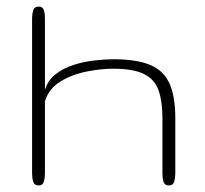

<svg xmlns="http://www.w3.org/2000/svg" viewBox="-20 -564 625 584"><path d="M98.1 0Q84.5 0 81.1 -11.2Q77.6 -22.5 77.6 -35.2V-509.8Q77.6 -521.5 81.1 -532.7Q84.5 -543.9 98.1 -543.9Q109.9 -543.9 113.3 -533.2Q116.7 -522.5 116.7 -509.8V-290Q125 -319.3 148.7 -337.9Q172.4 -356.4 203.6 -366.5Q234.9 -376.5 267.1 -380.1Q299.3 -383.8 324.2 -383.8Q394.5 -383.8 435.8 -366.9Q477.1 -350.1 495.1 -311Q513.2 -272 513.2 -204.1V-35.2Q513.2 -22.5 509.8 -11.2Q506.3 0 494.6 0Q480.5 0 477.3 -11.2Q474.1 -22.5 474.1 -35.2V-204.1Q474.1 -254.9 462.6 -288.3Q451.2 -321.8 418.9 -338.4Q386.7 -355 324.2 -355Q286.6 -355 242.7 -346.2Q198.7 -337.4 163.6 -315.9Q128.4 -294.4 116.7 -255.9V-35.2Q116.7 -22.5 113.3 -11.2Q109.9 0 98.1 0Z"/></svg>

Font: Gruppo
Style: Regular
Weight: 400
Designer: Vernon Adams
Foundry: Vernon Adams
Version: Version 1.001; ttfautohint (v1.8.4.7-5d5b);gftools[0.9.28]